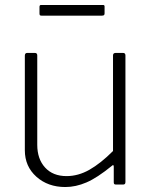

<svg xmlns="http://www.w3.org/2000/svg" viewBox="-20 -743 613 773"><path d="M340 -59.5C310 -42.5 279.3 -34 248 -34C211.3 -34 182.5 -45.5 161.5 -68.5C140.5 -91.5 130 -122 130 -160V-520C130 -526.7 126.7 -530 120 -530H90C83.3 -530 80 -526.3 80 -519V-138C80 -94.7 95.5 -59.2 126.5 -31.5C157.5 -3.8 196.3 10 243 10C271 10 299.3 3.8 328 -8.5C356.7 -20.8 390.7 -43 430 -75C432.7 -77.7 434.7 -78.7 436 -78C437.3 -77.3 438 -75.3 438 -72V-9C438 -5.7 438.7 -3.3 440 -2C441.3 -0.7 443.7 0 447 0H476C482 0 485 -3.3 485 -10V-520C485 -526.7 481.7 -530 475 -530H446C438.7 -530 435 -526.7 435 -520V-135C401.7 -101.7 370 -76.5 340 -59.5ZM401 -689V-717C401 -721 399 -723 395 -723H145C141 -723 139 -720.3 139 -715V-689C139 -685.7 139.5 -683.3 140.5 -682C141.5 -680.7 143.7 -680 147 -680H390C394 -680 396.8 -680.7 398.5 -682C400.2 -683.3 401 -685.7 401 -689Z"/></svg>

Font: Libre Franklin ExtraLight
Style: Regular
Weight: 275
Designer: Pablo Impallari, Rodrigo Fuenzalida
Foundry: Impallari Type
Version: Version 1.002; ttfautohint (v1.5)